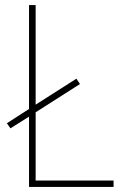

<svg xmlns="http://www.w3.org/2000/svg" viewBox="-20 -734 486 754"><path d="M94 0V-276L21 -230L7 -250L94 -306V-714H120V-323L280 -425L294 -404L120 -293V-25H426V0Z"/></svg>

Font: Noto Sans Lao Looped SemiCondensed Thin
Style: Regular
Weight: 100
Width: 4
Designer: Mark Frömberg, Ben Mitchell
Foundry: The Fontpad Ltd
Version: Version 1.002; ttfautohint (v1.8.4.7-5d5b)